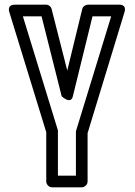

<svg xmlns="http://www.w3.org/2000/svg" viewBox="-20 -573 580 822"><path d="M292 -161 376 -503H456L306 -14C305 -12 305 -9 305 -7V179H228V-11C228 -13 228 -16 227 -18L78 -503H158L244 -161C244 -161 283 -123 292 -161ZM268 -271 201 -534C199 -544 189 -553 177 -553H44C9 -553 19 -523 20 -521L178 -7V204C178 215 188 229 203 229H330C341 229 355 219 355 204V-3L513 -521C523 -555 492 -553 490 -553H356C346 -553 335 -546 332 -534Z"/></svg>

Font: Asimov
Style: NarOu
Weight: 500
Designer: Google
Version: Version 2.000980; 2014